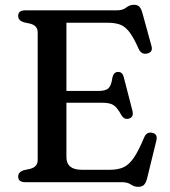

<svg xmlns="http://www.w3.org/2000/svg" viewBox="-20 -742 692 782"><path d="M54 -677Q54 -700 83 -700H457Q480 -700 494 -711.2Q508 -722.5 525.5 -722.5Q540 -722.5 547.5 -714.8Q555 -707 560 -689L597 -554.5Q604 -529.5 579.5 -524Q556 -518.5 544.5 -543.5Q523.5 -591 505.5 -613.5Q487.5 -636 466.5 -642.8Q445.5 -649.5 416 -649.5H250.5V-371.5H379.5Q410.5 -371.5 422 -382.8Q433.5 -394 437.5 -424.5Q442 -447.5 459 -449Q478.5 -450.5 484 -428L519.5 -290.5Q525.5 -265 505.5 -259Q486.5 -253 474.5 -273Q458 -303 443.2 -313.2Q428.5 -323.5 397.5 -323.5H250.5V-102.5Q250.5 -50.5 313 -50.5H427.5Q459 -50.5 481.5 -60Q504 -69.5 524 -98Q544 -126.5 567.5 -183Q577 -205 598.5 -201.5Q624 -197 616.5 -168L579 -15Q574.5 2.5 566.5 10.8Q558.5 19 543 19Q527 19 513 9.5Q499 0 477 0H83Q54 0 54 -23Q54 -41 76 -48.5L103.5 -54.5Q133.5 -62.5 133.5 -90V-610Q133.5 -637.5 103.5 -645.5L76 -651.5Q54 -659 54 -677Z"/></svg>

Font: Fraunces 9pt Soft
Style: Regular
Weight: 400
Version: Version 1.000;[0bf87f6ff]